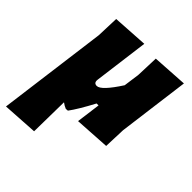

<svg xmlns="http://www.w3.org/2000/svg" viewBox="-197 -594 908 908"><g transform="rotate(45 257.0 -140.0)"><path d="M208 -200Q205 -176 226 -176Q255 -176 317 -272L328 -352L332 -465L509 -476L462 -116L458 -7L281 4L297 -117H284Q241 -36 212 3L199 4Q184 -2 171 -12L168 185L-9 196L63 -352L67 -465L244 -476Z"/></g></svg>

Font: Alegreya Sans SC Black
Style: Italic
Weight: 900
Italic angle: -7°
Designer: Juan Pablo del Peral
Foundry: Huerta Tipografica
Version: Version 2.007